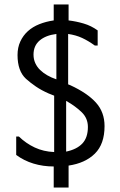

<svg xmlns="http://www.w3.org/2000/svg" viewBox="-20 -782 540 865"><path d="M222 -762H289V-690Q323 -686 357 -676Q391 -666 420 -645V-577H407Q378 -598 350 -611Q322 -624 287 -629V-402L297 -398Q373 -363 412 -320Q451 -277 451 -214Q451 -133 407.5 -90Q364 -47 289 -36V63H222V-32Q174 -32 131 -45Q88 -58 53 -84V-167H65Q97 -136 136.5 -117.5Q176 -99 224 -97V-351L199 -361Q167 -375 142 -392Q117 -409 97 -427Q59 -462 59 -534Q59 -568 71.5 -595Q84 -622 105.5 -641.5Q127 -661 157 -673Q187 -685 222 -690ZM234 -629Q186 -623 158.5 -599.5Q131 -576 131 -536Q131 -515 139 -497.5Q147 -480 161 -466.5Q175 -453 193.5 -442.5Q212 -432 233 -425H234ZM279 -327H278V-99Q326 -109 351 -135.5Q376 -162 376 -210Q376 -249 348.5 -276Q321 -303 279 -327Z"/></svg>

Font: D2Coding
Style: Regular
Weight: 400
Monospace: yes
Designer: Yong-Rak Park; Jeong-Hwan Yoon; Sang-Min Lee;
Foundry: NHN Corporation
Version: Version 1.3.2; Build 20180524